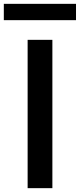

<svg xmlns="http://www.w3.org/2000/svg" viewBox="-57 -980 416 1000"><path d="M-37.1 -875V-960H338.9V-875ZM86.9 0V-772.5H215.8V0Z"/></svg>

Font: Gothic A1
Style: Bold
Weight: 700
Version: Version 2.50